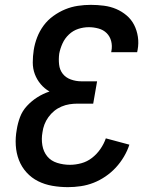

<svg xmlns="http://www.w3.org/2000/svg" viewBox="-20 -763 640 791"><path d="M260 8Q227 8 195.5 2.5Q164 -3 137 -16.5Q110 -30 89.5 -52.5Q69 -75 58 -103.5Q47 -132 45 -164Q43 -196 49 -229Q53 -255 62.5 -280.5Q72 -306 91 -326.5Q110 -347 133.5 -362Q157 -377 184 -386Q163 -398 147.5 -416.5Q132 -435 123.5 -457.5Q115 -480 115 -505.5Q115 -531 119 -557Q123 -583 133 -609Q143 -635 159.5 -657.5Q176 -680 199.5 -697Q223 -714 248.5 -724.5Q274 -735 301 -739Q328 -743 354 -743Q381 -743 408 -739.5Q435 -736 458.5 -726Q482 -716 501.5 -699.5Q521 -683 532.5 -660.5Q544 -638 548 -611.5Q552 -585 547 -558L545 -548H438L439 -553Q443 -574 438 -593.5Q433 -613 419.5 -626.5Q406 -640 386 -645.5Q366 -651 346 -651Q324 -651 302.5 -644Q281 -637 264 -621Q247 -605 237.5 -584Q228 -563 224 -542Q221 -519 223.5 -497Q226 -475 238.5 -459Q251 -443 272 -435.5Q293 -428 315 -428H380L364 -336H299Q283 -336 266.5 -333.5Q250 -331 233.5 -324Q217 -317 203.5 -306Q190 -295 179.5 -280.5Q169 -266 163 -250Q157 -234 155 -218Q150 -191 154.5 -164.5Q159 -138 174.5 -119Q190 -100 215.5 -92Q241 -84 268 -84Q291 -84 315 -90.5Q339 -97 359 -112.5Q379 -128 393.5 -149Q408 -170 416 -193L513 -167Q505 -142 490.5 -117.5Q476 -93 457 -72.5Q438 -52 414.5 -36Q391 -20 365.5 -10Q340 0 313 4Q286 8 260 8Z"/></svg>

Font: Iosevka Aile Semibold
Style: Italic
Weight: 600
Italic angle: -9°
Designer: Belleve Invis
Foundry: Belleve Invis
Version: Version 31.1.0; ttfautohint (v1.8.4)